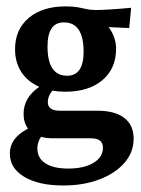

<svg xmlns="http://www.w3.org/2000/svg" viewBox="-20 -401 434 592"><path d="M181.6 -118.2Q160.6 -118.2 141.6 -121.6Q127.4 -104.5 127.4 -86.4Q127.4 -59.6 164.6 -59.6H280.3Q334.5 -59.6 363.3 -37.4Q392.1 -15.1 392.1 26.4Q392.1 68.4 364 100.8Q335.9 133.3 286.9 152.1Q237.8 170.9 174.8 170.9Q99.6 170.9 54.9 144.3Q10.3 117.7 10.3 72.3Q10.3 24.4 66.4 -4.4Q52.7 -22.5 52.7 -49.8Q52.7 -100.1 101.1 -133.3Q65.4 -148.9 45.9 -178.7Q26.4 -208.5 26.4 -249.5Q26.4 -310.1 68.6 -345.7Q110.8 -381.3 182.1 -381.3Q205.1 -381.3 219.5 -378.7Q233.9 -376 246.6 -373Q259.3 -370.1 276.4 -370.1Q288.6 -370.1 318.4 -371.8Q348.1 -373.5 384.3 -377L378.4 -314.5L314.9 -317.4Q337.9 -286.6 337.9 -250Q337.9 -189.5 295.7 -153.8Q253.4 -118.2 181.6 -118.2ZM187 -167.5Q237.8 -167.5 237.8 -241.7Q237.8 -332 176.8 -332Q126.5 -332 126.5 -257.8Q126.5 -167.5 187 -167.5ZM95.2 56.6Q95.2 86.4 119.9 102.5Q144.5 118.7 190.4 118.7Q239.3 118.7 268.3 101.1Q297.4 83.5 297.4 54.2Q297.4 25.4 260.3 25.4H144.5Q123 25.4 106.4 21Q95.2 37.6 95.2 56.6Z"/></svg>

Font: Markazi Text SemiBold
Style: Regular
Weight: 600
Designer: Borna Izadpanah (Arabic designer), Fiona Ross (Arabic design director) and Florian Runge (Latin designer)
Foundry: Borna Izadpanah and Florian Runge
Version: Version 1.001; ttfautohint (v1.8.3)